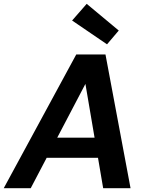

<svg xmlns="http://www.w3.org/2000/svg" viewBox="-41 -985 774 1005"><path d="M-21.4 0 358.2 -700H511.1L642.3 0H499L406.1 -545.8L119.9 0ZM119.8 -158.9 173.9 -264.4H530.2L546.9 -158.9ZM519.2 -753 336.4 -877.6 412.8 -964.9 580.6 -825.2Z"/></svg>

Font: DM Sans 9pt
Style: Italic
Weight: 400
Italic angle: -10°
Designer: Colophon Foundry, Jonny Pinhorn
Foundry: Colophon Foundry
Version: Version 4.004